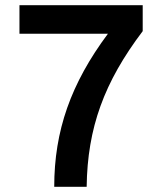

<svg xmlns="http://www.w3.org/2000/svg" viewBox="-20 -720 640 740"><path d="M189 0H314C317 -227 381 -403 530 -600V-700H55V-590H396C253 -398 189 -216 189 0Z"/></svg>

Font: CommitMono
Style: Bold
Weight: 700
Monospace: yes
Designer: Eigil Nikolajsen
Foundry: Eigil Nikolajsen
Version: Version 1.143